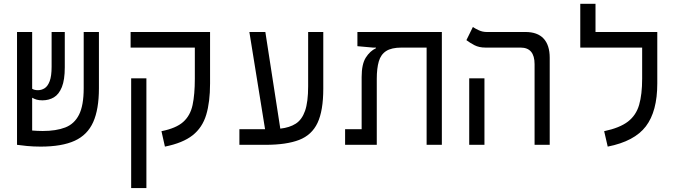

<svg xmlns="http://www.w3.org/2000/svg" viewBox="-20 -752 3556 997"><path d="M190.9 9.3Q153.8 9.3 120.4 6.1Q86.9 2.9 68.4 0V-0.5V-585.9H147V-291Q158.2 -283.7 177.2 -283.7Q195.8 -283.7 211.9 -293.9Q228 -304.2 238 -330.6Q248 -356.9 248 -405.3V-585.9H316.4V-402.3Q316.4 -337.4 301.3 -299.8Q286.1 -262.2 260 -246.6Q233.9 -231 200.2 -231Q182.6 -231 170.2 -234.6Q157.7 -238.3 147 -244.6V-74.2Q160.2 -73.2 174.1 -72.5Q188 -71.8 201.7 -71.8Q271.5 -71.8 318.8 -90.1Q366.2 -108.4 390.4 -156.5Q414.6 -204.6 414.6 -293.9V-585.9H493.7V-293.5Q493.7 -184.6 463.9 -117.9Q434.1 -51.3 367.7 -21Q301.3 9.3 190.9 9.3Z M1070.8 -585.9V-318.4Q1070.8 -222.2 1050.8 -155.8Q1030.8 -89.4 980 -49.3Q929.2 -9.3 836.4 9.3L818.4 -70.8Q894.5 -85.9 931.4 -118.9Q968.3 -151.9 980 -206.8Q991.7 -261.7 991.7 -343.3V-504.9H658.2V-585.9ZM740.2 224.6H661.1V-345.2H740.2Z M1223.1 0V-81.1H1356.4L1274.9 -585.9H1357.9L1435.5 -84Q1483.9 -89.4 1515.9 -109.9Q1547.9 -130.4 1564 -176.3Q1580.1 -222.2 1580.1 -303.7V-585.9H1658.7V-291.5Q1658.7 -177.2 1628.9 -114Q1599.1 -50.8 1533.2 -25.4Q1467.3 0 1358.9 0Z M2274.4 0H2195.3V-504.9H2065.4Q2013.2 -504.9 1985.4 -487.1Q1957.5 -469.2 1947 -433.1Q1936.5 -397 1936.5 -342.8V0H1772V-81.1H1857.9V-352.1Q1857.9 -418.9 1879.6 -453.1Q1901.4 -487.3 1932.1 -501.5V-504.9H1916.5L1835.9 -512.2V-585.9H2274.4Z M2755.9 0V-418.9Q2755.9 -504.9 2683.1 -504.9H2501Q2467.8 -504.9 2443.8 -517.3Q2419.9 -529.8 2401.9 -543.5L2435.5 -611.8Q2446.8 -604 2466.1 -595Q2485.4 -585.9 2507.3 -585.9H2708.5Q2771 -585.9 2802.7 -551.8Q2834.5 -517.6 2834.5 -452.1V0ZM2416.5 0V-345.2H2495.6V0Z M3393.1 -585.9V-318.4Q3393.1 -173.8 3333.7 -95.9Q3274.4 -18.1 3135.7 9.3L3117.2 -70.8Q3198.2 -87.9 3240.7 -120.6Q3283.2 -153.3 3298.8 -207.5Q3314.5 -261.7 3314.5 -343.3V-504.9H2993.2V-732.4H3072.3V-585.9Z"/></svg>

Font: Cascadia Mono SemiLight
Style: Regular
Weight: 350
Monospace: yes
Designer: Aaron Bell
Foundry: Saja Typeworks
Version: Version 2404.023; ttfautohint (v1.8.4)